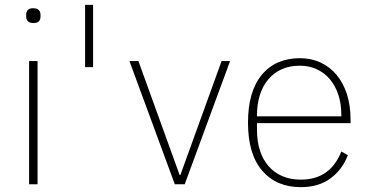

<svg xmlns="http://www.w3.org/2000/svg" viewBox="-20 -760 1523 792"><path d="M118 -665Q102 -665 95 -672.5Q88 -680 88 -691V-700Q88 -711 94.5 -718.5Q101 -726 117 -726Q133 -726 140 -718.5Q147 -711 147 -700V-691Q147 -680 140.5 -672.5Q134 -665 118 -665ZM100 -508H135V0H100Z M331 -483V-740H364V-483Z M514 -508H551L721 -38H724L894 -508H929L742 0H701Z M1221 12Q1120 12 1061.5 -56Q1003 -124 1003 -254Q1003 -383 1060 -451.5Q1117 -520 1217 -520Q1264 -520 1302.5 -502Q1341 -484 1368.5 -451Q1396 -418 1411 -371.5Q1426 -325 1426 -268V-252H1040V-225Q1040 -178 1052 -140Q1064 -102 1087.5 -75Q1111 -48 1144.5 -33.5Q1178 -19 1221 -19Q1342 -19 1388 -135L1415 -120Q1392 -60 1343 -24Q1294 12 1221 12ZM1217 -489Q1175 -489 1142.5 -474.5Q1110 -460 1087 -433Q1064 -406 1052 -368Q1040 -330 1040 -284V-280H1388V-286Q1388 -332 1375.5 -369.5Q1363 -407 1340.5 -433.5Q1318 -460 1286.5 -474.5Q1255 -489 1217 -489Z"/></svg>

Font: IBM Plex Sans KR ExtLt
Style: Regular
Weight: 200
Designer: Mike Abbink; Paul van der Laan; Pieter van Rosmalen; Wujin Sim; Chorong Kim; Dohee Lee;
Foundry: Sandoll Inc.
Version: Version 1.002